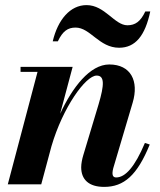

<svg xmlns="http://www.w3.org/2000/svg" viewBox="-20 -722 626 752"><path d="M276 -614C334 -614 368 -535 446.5 -535C510.5 -535 548.5 -582.5 568.5 -677H549C530.5 -637.5 509.5 -623 479 -623C428.5 -623 391 -702 319 -702C255 -702 206.5 -645 186.5 -560H206.5C225.5 -600 245.5 -614 276 -614ZM127 -440.5 10.5 0H141.5L181.5 -149C226 -301.5 315.5 -426 358.5 -426C390 -426 389 -390.5 366 -313L306 -113.5C302 -100.5 298 -81.5 298 -67C298 -19 327.5 10 388 10C465.5 10 517.5 -35.5 566.5 -156L547.5 -162C508 -68.5 471 -27 435 -27C425 -27 420.5 -33 420.5 -44C420.5 -49 422 -57.5 423.5 -63L499.5 -319.5C525 -404.5 492.5 -469.5 408 -469.5C332 -469.5 263.5 -379.5 215.5 -276.5L264.5 -460H60.5V-440.5Z"/></svg>

Font: Bodoni* 11pt
Style: Bold Italic
Weight: 700
Italic angle: -13°
Version: Version 2.3